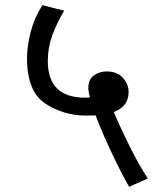

<svg xmlns="http://www.w3.org/2000/svg" viewBox="-20 -652 591 739"><path d="M477 67 549 35Q514 -18 475.5 -96Q437 -174 418 -221Q475 -242 475 -298Q475 -328 453 -352.5Q431 -377 391 -377Q362 -377 341 -361.5Q320 -346 320 -313Q320 -300 326 -277Q317 -276 308 -276Q164 -276 164 -417Q164 -469 181 -515.5Q198 -562 227 -611L143 -632Q112 -583 98 -528.5Q84 -474 84 -428Q84 -299 155 -253Q226 -207 312 -207Q332 -207 348 -208Q359 -177 381 -127Q403 -77 429 -24Q455 29 477 67Z"/></svg>

Font: Noto Sans Devanagari
Style: Regular
Weight: 400
Designer: Jelle Bosma - Monotype Design Team
Foundry: Monotype Imaging Inc.
Version: Version 1.901